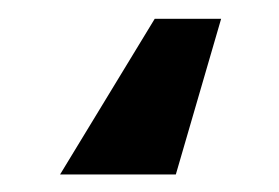

<svg xmlns="http://www.w3.org/2000/svg" viewBox="-20 22 304 209"><path d="M220.7 42.5 171.4 211.9H45.4L148.4 42.5Z"/></svg>

Font: Inter Cardless Display
Style: Bold
Weight: 700
Designer: Rasmus Andersson
Foundry: rsms
Version: Version 4.001;git-9221beed3